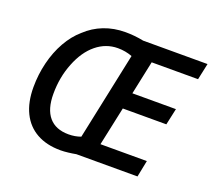

<svg xmlns="http://www.w3.org/2000/svg" viewBox="-123 -887 1173 1058"><g transform="rotate(20 463.5 -358.0)"><path d="M68.8 -266.1Q68.8 -341.3 86.2 -411.6Q103.5 -481.9 136.2 -539.8Q168.9 -597.7 213.4 -636.2Q259.3 -679.7 317.1 -702.1Q375 -724.6 442.9 -724.6Q496.6 -724.6 549.3 -713.9H926.8L906.2 -617.7H634.3L592.8 -420.9H848.1L827.1 -324.2H571.8L523.4 -97.2H795.4L775.9 0H417.5Q397.5 3.9 372.6 6.8Q347.7 9.8 327.6 9.8Q245.6 9.8 187.5 -22.7Q129.4 -55.2 99.1 -117.2Q68.8 -179.2 68.8 -266.1ZM410.2 -100.1 518.1 -612.3Q477.5 -627.4 433.6 -627.4Q363.8 -627.4 307.6 -581.5Q251.5 -535.6 218.3 -451.2Q184.6 -367.2 184.6 -269.5Q184.6 -180.2 223.9 -134Q263.2 -87.9 338.9 -87.9Q377.4 -87.9 410.2 -100.1Z"/></g></svg>

Font: Viking Open Sans Light
Style: Bold Italic
Weight: 600
Italic angle: -12°
Foundry: Ascender Corporation
Version: Version 2.000